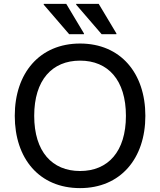

<svg xmlns="http://www.w3.org/2000/svg" viewBox="-20 -956 824 988"><path d="M336 -780H412V-784L321 -936H205V-932ZM503 -780H579V-784L488 -936H372V-932ZM56 -360C56 -140 182 12 392 12C600 12 728 -140 728 -360C728 -580 600 -732 392 -732C184 -732 56 -580 56 -360ZM156 -360C156 -544 248 -644 392 -644C536 -644 628 -544 628 -360C628 -176 536 -76 392 -76C248 -76 156 -176 156 -360Z"/></svg>

Font: Kufam Arabic Latin Roman Normal
Style: Regular
Weight: 400
Designer: Wael Morcos & Artur Schmal
Version: Version 1.200;PS 001.200;hotconv 1.0.88;makeotf.lib2.5.64775